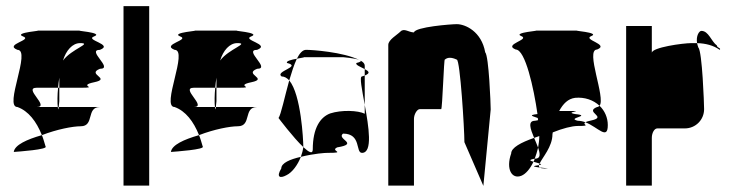

<svg xmlns="http://www.w3.org/2000/svg" viewBox="-20 -795 2410 628"><path d="M25 -298ZM25 -298C39 -299 139 -306 129 -316C125 -329 122 -341 117 -353C68 -339 28 -321 25 -298ZM37 -445C73 -432 99 -398 117 -353C166 -372 218 -382 244 -382C290 -382 261 -445 307 -445H172C171 -437 170 -433 169 -445H100C145 -445 54 -508 100 -508H170C171 -519 172 -530 174 -541V-508H244C307 -508 231 -514 288 -526C346 -538 261 -552 307 -570C353 -570 261 -632 307 -632C353 -650 255 -664 288 -676C322 -689 216 -695 244 -695H100C128 -695 22 -689 55 -676C89 -664 -8 -650 37 -632C83 -632 -8 -445 37 -445ZM168 -474C168 -460 168 -451 169 -445H172C173 -453 174 -464 174 -464V-508H170C169 -496 168 -485 168 -474ZM186 -597C196 -630 217 -654 242 -654C284 -654 214 -635 186 -597Z M384 -188H468V-775H384Z M539 -298ZM539 -298C553 -299 653 -306 643 -316C639 -329 636 -341 631 -353C582 -339 542 -321 539 -298ZM551 -445C587 -432 613 -398 631 -353C680 -372 732 -382 758 -382C804 -382 775 -445 821 -445H686C685 -437 684 -433 683 -445H614C659 -445 568 -508 614 -508H684C685 -519 686 -530 688 -541V-508H758C821 -508 745 -514 802 -526C860 -538 775 -552 821 -570C867 -570 775 -632 821 -632C867 -650 769 -664 802 -676C836 -689 730 -695 758 -695H614C642 -695 536 -689 569 -676C603 -664 506 -650 551 -632C597 -632 506 -445 551 -445ZM682 -474C682 -460 682 -451 683 -445H686C687 -453 688 -464 688 -464V-508H684C683 -496 682 -485 682 -474ZM700 -597C710 -630 731 -654 756 -654C798 -654 728 -635 700 -597Z M891 -409C891 -409 939 -345 972 -314V-318C972 -335 965 -486 926 -532C911 -478 899 -420 891 -409ZM900 -244C883 -216 895 -210 917 -222C936 -231 954 -256 964 -282C929 -274 900 -262 900 -244ZM901 -545C910 -545 919 -540 926 -532C934 -559 942 -584 951 -603C934 -600 914 -595 919 -589C968 -577 878 -562 901 -545ZM951 -603C970 -607 986 -608 963 -608H1102C1099 -608 1141 -605 1155 -599C1102 -625 1001 -632 981 -632C970 -632 960 -621 951 -603ZM964 -282C1009 -293 1043 -295 1051 -295C1117 -295 1057 -301 1083 -313C1157 -325 1079 -340 1102 -358C1163 -358 1142 -295 1164 -295C1200 -295 1186 -381 1173 -452V-423C1151 -434 1097 -436 1060 -424C1028 -412 1003 -377 1003 -306C1003 -290 990 -297 972 -314C971 -304 968 -293 964 -282ZM1146 -589C1141 -583 1160 -576 1173 -569V-580C1173 -587 1168 -592 1159 -597C1162 -595 1159 -592 1146 -589ZM1155 -599C1156 -598 1158 -598 1159 -597C1158 -598 1157 -598 1155 -599ZM1164 -545C1155 -545 1164 -502 1173 -452V-548ZM1173 -548C1193 -556 1186 -562 1173 -569Z M1250 -188H1334V-406C1334 -421 1344 -438 1353 -438H1423C1427 -438 1432 -607 1435 -600C1444 -608 1457 -608 1474 -600C1485 -600 1499 -372 1499 -330L1561 -187L1585 -437C1585 -454 1579 -612 1567 -624C1555 -692 1502 -716 1474 -716C1456 -716 1338 -707 1334 -689C1317 -689 1302 -704 1290 -692C1278 -680 1250 -665 1250 -648Z M1652 -293C1634 -242 1654 -208 1685 -220C1700 -226 1714 -243 1725 -266C1714 -269 1707 -272 1729 -276C1733 -287 1737 -299 1740 -312C1736 -322 1732 -333 1727 -344C1684 -329 1652 -312 1652 -293ZM1667 -633C1698 -633 1726 -507 1738 -422C1703 -418 1727 -414 1739 -409C1739 -407 1740 -404 1740 -402C1738 -401 1734 -401 1730 -400C1705 -400 1715 -373 1727 -344C1733 -346 1738 -348 1744 -350C1744 -337 1742 -324 1740 -312C1747 -292 1749 -276 1730 -276H1729C1728 -272 1727 -269 1725 -266C1731 -264 1740 -262 1745 -260C1754 -280 1787 -315 1787 -356C1787 -358 1788 -360 1788 -362C1820 -375 1851 -383 1870 -383C1918 -383 1881 -387 1895 -395C1887 -398 1878 -400 1870 -400C1830 -409 1919 -416 1861 -422C1822 -429 1899 -432 1843 -432H1809C1822 -456 1838 -472 1861 -475C1892 -478 1921 -468 1941 -449C1962 -475 1893 -633 1933 -633C1975 -650 1884 -665 1914 -677C1945 -689 1846 -695 1870 -695H1730C1755 -695 1655 -689 1685 -677C1715 -665 1624 -650 1667 -633ZM1738 -254C1716 -251 1730 -249 1746 -247C1743 -249 1742 -252 1743 -255C1742 -255 1740 -254 1738 -254ZM1743 -255C1753 -257 1751 -258 1745 -260C1744 -258 1743 -257 1743 -255ZM1746 -247C1749 -245 1753 -244 1761 -244C1784 -244 1764 -245 1746 -247ZM1895 -395C1936 -379 1968 -335 1968 -386C1968 -410 1958 -433 1941 -449C1939 -447 1936 -445 1933 -445C1890 -428 1969 -413 1914 -401C1904 -399 1898 -397 1895 -395Z M2028 -188H2112V-344C2112 -360 2120 -375 2130 -375H2220C2255 -375 2283 -403 2283 -438C2283 -454 2277 -627 2264 -640C2262 -645 2261 -650 2260 -654H2242C2214 -654 2112 -640 2112 -622V-710H2028ZM2260 -654C2288 -653 2313 -647 2334 -632C2340 -638 2325 -638 2325 -646C2306 -660 2298 -694 2274 -694C2267 -694 2256 -678 2260 -654Z"/></svg>

Font: bitstorm
Style: sucn
Weight: 400
Version: Version 0.2